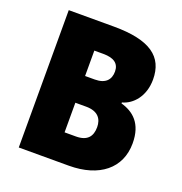

<svg xmlns="http://www.w3.org/2000/svg" viewBox="-129 -826 888 938"><g transform="rotate(20 315.5 -357.0)"><path d="M304 -714H70V0H330C488 0 586 -79 586 -209C586 -313 532 -356 468 -374V-379C522 -393 573 -448 573 -536C573 -654 494 -714 304 -714ZM305 -439H255V-571H302C358 -571 385 -550 385 -509C385 -467 361 -439 305 -439ZM255 -300H311C373 -300 396 -267 396 -224C396 -176 373 -146 314 -146H255Z"/></g></svg>

Font: Noto Sans Georgian SemiCondensed Black
Style: Regular
Weight: 900
Width: 4
Designer: Monotype Design Team, Akaki Razmadze
Foundry: Google LLC
Version: Version 2.005